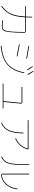

<svg xmlns="http://www.w3.org/2000/svg" viewBox="2050 -2922 901 5040"><g transform="rotate(90 2500.0 -401.5)"><path d="M140.6 -3.9Q228.5 -72.3 280.8 -140.6Q333 -209 367.7 -322.8Q402.3 -436.5 413.1 -606.4Q413.1 -610.4 409.2 -610.4H149.4Q139.6 -610.4 139.2 -620.1Q138.7 -629.9 149.4 -629.9H410.2Q415 -629.9 415 -634.8Q418.9 -730.5 418.9 -790Q418.9 -799.8 429.2 -799.8Q439.5 -799.8 439.5 -789.1Q439.5 -731.4 434.6 -634.8Q434.6 -629.9 440.4 -629.9H803.7Q817.4 -629.9 828.1 -619.6Q838.9 -609.4 838.9 -594.7Q837.9 -337.9 823.2 -211.4Q808.6 -85 778.8 -42.5Q749 0 689.5 0Q603.5 0 523.4 -8.8Q512.7 -10.7 513.7 -19.5Q515.6 -30.3 525.4 -29.3Q603.5 -20.5 689.5 -19.5Q727.5 -19.5 748 -37.1Q768.6 -54.7 786.1 -113.8Q803.7 -172.9 811.5 -290.5Q819.3 -408.2 819.3 -605.5Q819.3 -610.4 814.5 -610.4H439.5Q434.6 -610.4 433.6 -603.5Q419.9 -366.2 357.4 -231Q294.9 -95.7 153.3 11.7Q145.5 17.6 139.2 9.8Q132.8 2 140.6 -3.9Z M1179.7 19.5Q1179.7 9.8 1189.5 8.8Q1503.9 -20.5 1665 -159.2Q1826.2 -297.9 1878.9 -583Q1880.9 -591.8 1889.6 -589.8Q1899.4 -587.9 1898.4 -579.1Q1845.7 -290 1677.2 -145.5Q1508.8 -1 1191.4 29.3Q1179.7 30.3 1179.7 19.5ZM1802.7 -664.1Q1769.5 -722.7 1721.7 -795.9Q1716.8 -804.7 1724.6 -809.6Q1733.4 -815.4 1739.3 -807.6Q1782.2 -742.2 1821.3 -673.8Q1826.2 -665 1816.9 -660.2Q1807.6 -655.3 1802.7 -664.1ZM1925.8 -679.7Q1876 -767.6 1843.8 -816.4Q1837.9 -825.2 1845.7 -830.1Q1854.5 -835 1860.4 -827.1Q1908.2 -752.9 1944.3 -690.4Q1949.2 -681.6 1939.9 -676.3Q1930.7 -670.9 1925.8 -679.7ZM1149.4 -448.2Q1138.7 -450.2 1140.1 -460Q1141.6 -469.7 1152.3 -467.8Q1331.1 -435.5 1452.1 -412.1Q1461.9 -410.2 1460 -399.9Q1458 -389.6 1448.2 -391.6Q1315.4 -418 1149.4 -448.2ZM1189.5 -698.2Q1178.7 -700.2 1180.2 -710Q1181.6 -719.7 1192.4 -717.8Q1346.7 -693.4 1511.7 -662.1Q1521.5 -660.2 1519.5 -649.9Q1517.6 -639.6 1507.8 -641.6Q1352.5 -671.9 1189.5 -698.2Z M2181.6 -22.5Q2171.9 -22.5 2171.9 -32.2Q2171.9 -42 2181.6 -42H2629.9Q2634.8 -42 2634.8 -46.9L2680.7 -512.7Q2680.7 -517.6 2675.8 -517.6H2269.5Q2259.8 -517.6 2259.8 -527.8Q2259.8 -538.1 2269.5 -538.1H2668Q2681.6 -538.1 2691.4 -527.3Q2701.2 -516.6 2700.2 -502.9L2656.2 -46.9Q2656.2 -42 2660.2 -42H2818.4Q2828.1 -42 2828.1 -32.2Q2828.1 -22.5 2818.4 -22.5Z M3139.6 -679.7Q3129.9 -679.7 3129.9 -689.9Q3129.9 -700.2 3139.6 -700.2H3889.6Q3899.4 -700.2 3900.4 -690.4Q3900.4 -677.7 3898.4 -670.9Q3867.2 -560.5 3796.4 -480Q3725.6 -399.4 3622.1 -353.5Q3614.3 -350.6 3610.4 -359.9Q3606.4 -369.1 3616.2 -373Q3815.4 -460.9 3877.9 -674.8Q3879.9 -679.7 3874 -679.7ZM3460 -559.6Q3460 -569.3 3470.2 -569.8Q3480.5 -570.3 3480.5 -559.6Q3478.5 -313.5 3414.6 -176.8Q3350.6 -40 3211.9 15.6Q3204.1 18.6 3200.2 9.8Q3196.3 1 3205.1 -2.9Q3337.9 -55.7 3397.9 -188Q3458 -320.3 3460 -559.6Z M4575.2 18.6Q4560.5 19.5 4549.8 9.8Q4539.1 0 4539.1 -14.6V-710Q4539.1 -719.7 4548.8 -719.7Q4558.6 -719.7 4558.6 -710V-4.9Q4558.6 0 4563.5 0Q4703.1 -5.9 4806.6 -119.6Q4910.2 -233.4 4927.7 -400.4Q4929.7 -410.2 4939.5 -410.2Q4950.2 -410.2 4948.2 -399.4Q4930.7 -228.5 4824.7 -110.4Q4718.8 7.8 4575.2 18.6ZM4101.6 14.6Q4092.8 18.6 4088.9 9.8Q4085 0 4092.8 -2.9Q4168.9 -40 4209 -91.3Q4249 -142.6 4269 -245.6Q4289.1 -348.6 4289.1 -530.3V-710Q4289.1 -719.7 4298.8 -719.7Q4308.6 -719.7 4308.6 -710V-530.3Q4308.6 -344.7 4287.6 -238.3Q4266.6 -131.8 4224.6 -78.1Q4182.6 -24.4 4101.6 14.6Z"/></g></svg>

Font: Rounded Mgen+ 1m thin
Style: Regular
Weight: 100
Designer: [Source Han Sans]
Ryoko NISHIZUKA  (kana & ideographs); Paul D. Hunt (Latin, Greek & Cyrillic); Wenlong ZHANG  (bopomofo
Version: Version 1.059.20150602